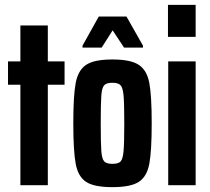

<svg xmlns="http://www.w3.org/2000/svg" viewBox="-20 -763 865 791"><path d="M64 -414H13V-510H64V-658H177V-510H246V-414H177V0H64Z M282 -255Q282 -370 292 -422Q302 -474 335 -496Q368 -518 443 -518Q518 -518 551.5 -496Q585 -474 595 -422Q605 -370 605 -255Q605 -140 595 -87.5Q585 -35 551.5 -13.5Q518 8 443 8Q368 8 335 -13.5Q302 -35 292 -87.5Q282 -140 282 -255ZM492 -255Q492 -338 489 -370Q486 -402 476.5 -412Q467 -422 443 -422Q419 -422 409.5 -412Q400 -402 397.5 -370.5Q395 -339 395 -255Q395 -171 397.5 -139.5Q400 -108 409.5 -98Q419 -88 443 -88Q468 -88 477 -98Q486 -108 489 -140Q492 -172 492 -255ZM320 -575 387 -695H501L569 -575V-567H491L444 -638L399 -567H320Z M672 -743H786V-611H672ZM673 -510H786V0H673Z"/></svg>

Font: Saira ExtraCondensed
Style: Bold
Weight: 700
Width: 2
Designer: Hector Gatti with collaboration of the Omnibus-Type team
Foundry: Omnibus-Type
Version: Version 0.072; ttfautohint (v1.8)